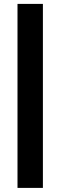

<svg xmlns="http://www.w3.org/2000/svg" viewBox="-20 -730 302 960"><path d="M194.5 209.5H67.5V-710.5H194.5Z"/></svg>

Font: Anek Odia
Style: Bold
Weight: 700
Designer: Yesha Goshar & Mahesh Sahu (Odia), Yesha Goshar (Latin)
Foundry: Ek Type
Version: Version 1.003